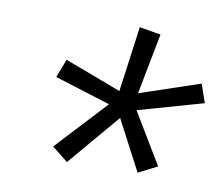

<svg xmlns="http://www.w3.org/2000/svg" viewBox="-54 -886 622 532"><g transform="rotate(10 256.5 -619.5)"><path d="M165 -418 120 -454 252 -596 95 -645 115 -697 274 -637 299 -821 359 -811 326 -640 495 -697 513 -645 330 -593 416 -450 363 -423 289 -564Z"/></g></svg>

Font: Iosevka Term Curly Lt Obl
Style: Regular
Weight: 300
Italic angle: -9°
Designer: Belleve Invis
Foundry: Belleve Invis
Version: Version 32.3.0